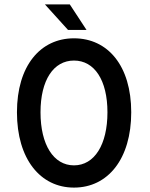

<svg xmlns="http://www.w3.org/2000/svg" viewBox="-20 -840 681 872"><path d="M316 12C470 12 576 -118 576 -330C576 -541 470 -666 316 -666C163 -666 57 -541 57 -330C57 -118 163 12 316 12ZM316 -89C223 -89 164 -183 164 -330C164 -476 223 -565 316 -565C409 -565 468 -476 468 -330C468 -183 409 -89 316 -89ZM289 -704H373L297 -820H184Z"/></svg>

Font: Falling Sky
Style: Condensed
Weight: 400
Designer: Paul D. Hunt
Foundry: Adobe Systems Incorporated
Version: Version 1.02